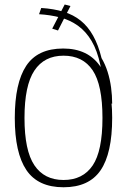

<svg xmlns="http://www.w3.org/2000/svg" viewBox="-20 -806 578 831"><path d="M255 4.5Q365 4.5 415.2 -68.8Q465.5 -142 465.5 -296Q465.5 -445.5 412.5 -520.8Q359.5 -596 253.5 -596Q143 -596 93.5 -521.2Q44 -446.5 44 -295.5Q44 -144.5 94.2 -70Q144.5 4.5 255 4.5ZM255 -27Q171.5 -27 128.8 -90.8Q86 -154.5 86 -295.5Q86 -436 128.8 -500.5Q171.5 -565 255 -565Q338.5 -565 381 -501.8Q423.5 -438.5 423.5 -295.5Q423.5 -152.5 381 -89.8Q338.5 -27 255 -27ZM465.5 -357Q465.5 -392 460.8 -427.2Q456 -462.5 445.8 -495Q435.5 -527.5 419.5 -554.5Q405.5 -611.5 383.2 -651.2Q361 -691 329.5 -716.5Q298 -742 255.5 -755Q213 -768 158.5 -771.5L149 -744.5Q198 -741.5 240.2 -730.5Q282.5 -719.5 317 -695Q351.5 -670.5 376.2 -629Q401 -587.5 414.5 -523.8Q428 -460 428 -370ZM231 -674 285 -780 260 -786.5 206 -682Z"/></svg>

Font: Anybody UltraCondensed Thin ExtraLight
Style: Regular
Weight: 250
Version: Version 1.111